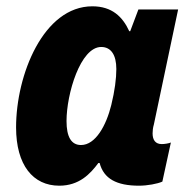

<svg xmlns="http://www.w3.org/2000/svg" viewBox="-20 -579 613 609"><path d="M168 10C231 10 266 -27 292 -62H296C309 -12 350 10 421 10C447 10 480 4 495 -3L522 -127C515 -124 502 -122 493 -122C473 -122 464 -135 464 -156C464 -164 465 -174 468 -184L545 -549H419L393 -480H390C369 -526 335 -559 273 -559C118 -559 31 -342 31 -175C31 -55 85 10 168 10ZM237 -119C206 -119 191 -145 191 -195C191 -281 235 -430 301 -430C332 -430 349 -405 349 -360C349 -330 344 -291 333 -246C317 -181 283 -119 237 -119Z"/></svg>

Font: Noto Sans SemiCondensed ExtraBold
Style: Italic
Weight: 800
Width: 4
Italic angle: -12°
Designer: Monotype Design Team
Foundry: Monotype Imaging Inc.
Version: Version 2.013